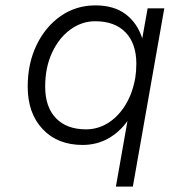

<svg xmlns="http://www.w3.org/2000/svg" viewBox="-20 -531 631 714"><path d="M591 -500 474 163H411L454 -81Q424 -39 381.5 -15.5Q339 8 287 8Q194 8 138.5 -51Q83 -110 83 -209Q83 -295 116 -363.5Q149 -432 206 -471.5Q263 -511 335 -511Q404 -511 447.5 -478Q491 -445 509 -388L529 -500ZM148 -209Q148 -133 188 -91.5Q228 -50 300 -50Q343 -50 380 -72.5Q417 -95 443.5 -136Q470 -177 481 -231L483 -241Q487 -267 487 -294Q487 -369 447 -410.5Q407 -452 334 -452Q284 -452 241.5 -421Q199 -390 173.5 -335Q148 -280 148 -209Z"/></svg>

Font: Overused Grotesk Book
Style: Italic
Weight: 350
Italic angle: -10°
Version: Version 0.003